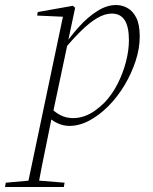

<svg xmlns="http://www.w3.org/2000/svg" viewBox="-97 -489 609 764"><path d="M-77 255 -74 238 27 229H50L160 238L157 255ZM11 255 155 -430 164 -422 51 -427 53 -441 193 -466 202 -458 173 -321 172 -315 112 -32 109 -22Q98 34 88 82Q78 130 69.5 172.5Q61 215 54 255ZM179 12Q154 12 129 0Q104 -12 88 -34L103 -62Q120 -43 143 -31Q166 -19 194 -19Q217 -19 239.5 -27Q262 -35 282 -49.5Q302 -64 320 -82Q350 -114 371.5 -156.5Q393 -199 404.5 -244Q416 -289 416 -329Q416 -383 399 -409Q382 -435 348 -435Q320 -435 289.5 -417Q259 -399 225.5 -366Q192 -333 154 -288L143 -292H148Q180 -341 216 -381Q252 -421 290 -445Q328 -469 365 -469Q389 -469 410.5 -457Q432 -445 445.5 -418Q459 -391 459 -344Q459 -296 442.5 -246Q426 -196 398.5 -150Q371 -104 335 -67.5Q299 -31 259 -9.5Q219 12 179 12Z"/></svg>

Font: Source Serif 4 48pt Light
Style: Italic
Weight: 300
Italic angle: -12°
Designer: Frank Grießhammer
Foundry: Adobe Systems Incorporated
Version: Version 4.004;hotconv 1.0.116;makeotfexe 2.5.65601